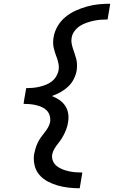

<svg xmlns="http://www.w3.org/2000/svg" viewBox="-20 -853 640 1026"><path d="M406 153Q375 153 345 149.5Q315 146 287.5 138Q260 130 234.5 116.5Q209 103 190.5 81.5Q172 60 165 31Q158 2 162 -28Q165 -43 169.5 -58.5Q174 -74 181 -89Q188 -104 197.5 -117.5Q207 -131 217.5 -144Q228 -157 236.5 -171.5Q245 -186 248 -202Q250 -219 245.5 -235Q241 -251 230 -262.5Q219 -274 204 -280.5Q189 -287 173 -291Q157 -295 140 -296.5Q123 -298 106 -298L109 -319L120 -382Q137 -382 154.5 -383.5Q172 -385 189.5 -389Q207 -393 224 -399.5Q241 -406 256 -417.5Q271 -429 280.5 -445Q290 -461 293 -478Q296 -497 292 -515Q288 -533 282 -550L281 -551Q277 -563 273 -575Q269 -587 266.5 -599.5Q264 -612 264 -625.5Q264 -639 266 -652Q271 -684 287.5 -712.5Q304 -741 329.5 -762Q355 -783 385 -796.5Q415 -810 446 -818.5Q477 -827 507.5 -830Q538 -833 569 -833L555 -749Q536 -749 517.5 -747.5Q499 -746 480.5 -742Q462 -738 443 -731.5Q424 -725 407.5 -714.5Q391 -704 378.5 -687.5Q366 -671 363 -652Q360 -637 362.5 -622.5Q365 -608 369.5 -594Q374 -580 379 -566Q384 -552 387.5 -538Q391 -524 391.5 -508.5Q392 -493 390 -478Q386 -454 374.5 -431Q363 -408 344.5 -390.5Q326 -373 303.5 -360.5Q281 -348 257 -340Q278 -332 296.5 -319.5Q315 -307 327.5 -289Q340 -271 344 -248Q348 -225 344 -202Q342 -186 337 -171Q332 -156 325 -141Q318 -126 309 -112Q300 -98 289.5 -85Q279 -72 270.5 -57.5Q262 -43 259 -28Q256 -9 263 7.5Q270 24 283.5 34.5Q297 45 313 51.5Q329 58 347 62Q365 66 383 67.5Q401 69 420 69Z"/></svg>

Font: Iosevka Curly Slab MdEx
Style: Italic
Weight: 500
Width: 7
Italic angle: -9°
Monospace: yes
Designer: Belleve Invis
Foundry: Belleve Invis
Version: Version 11.0.0; ttfautohint (v1.8.3)